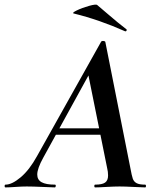

<svg xmlns="http://www.w3.org/2000/svg" viewBox="-58 -815 683 835"><path d="M-34 -12Q-6 -12 32 -44Q70 -76 103 -136L382 -634Q384 -637 390 -637Q393 -637 396 -636Q399 -635 400 -633L509 -84Q515 -51 519.5 -38Q524 -25 536 -18.5Q548 -12 573 -12Q577 -12 577 -6Q577 0 573 0Q557 0 523 -2Q485 -4 462 -4Q440 -4 404 -2Q372 0 356 0Q352 0 352 -6Q352 -12 356 -12Q386 -12 399 -21Q412 -30 412 -52Q412 -68 408 -84L323 -505L379 -582L130 -129Q104 -82 104 -56Q104 -33 123 -22.5Q142 -12 181 -12Q185 -12 184.5 -6Q184 0 180 0Q167 0 129 -2Q83 -4 58 -4Q37 -4 9 -2Q-19 0 -34 0Q-38 0 -38 -6Q-38 -12 -34 -12ZM186 -257H405L407 -229H171ZM264 -756Q252 -758 275.5 -769.5Q299 -781 329.5 -789.5Q360 -798 365 -793L412 -753Q456 -715 490 -689Q493 -688 493 -685Q493 -682 491 -680Q489 -678 486 -679Q374 -729 264 -756Z"/></svg>

Font: Cormorant Infant
Style: Bold Italic
Weight: 700
Italic angle: -10°
Designer: Christian Thalmann (Catharsis Fonts)
Foundry: Catharsis Fonts
Version: Version 4.000